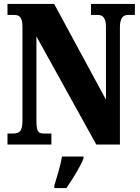

<svg xmlns="http://www.w3.org/2000/svg" viewBox="-20 -734 712 975"><path d="M18 0H241V-56H205C176 -56 165 -63 165 -119V-549L469 0H589V-595C589 -643 605 -658 630 -658H665V-714H442V-658H478C500 -658 518 -645 518 -599V-228L255 -714H18V-658H53C74 -658 94 -651 94 -599V-119C94 -63 75 -56 45 -56H18ZM256 208V221H317C347 178 388 113 404 71V61H295C288 104 268 169 256 208Z"/></svg>

Font: Noto Serif Georgian ExtraCondensed Black
Style: Regular
Weight: 900
Width: 2
Designer: Monotype Design Team, Akaki Razmadze
Foundry: Google LLC
Version: Version 2.003